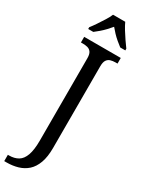

<svg xmlns="http://www.w3.org/2000/svg" viewBox="-307 -966 939 1241"><g transform="rotate(30 162.5 -345.5)"><path d="M-10 240V193H-1Q38 193 66 176.5Q94 160 108.5 119.5Q123 79 123 9V-605Q123 -634 113 -648.5Q103 -663 86.5 -667.5Q70 -672 51 -672H36V-714H309V-672H294Q274 -672 257.5 -667Q241 -662 231 -647Q221 -632 221 -601V8Q221 75 204.5 120Q188 165 159 191Q130 217 91 228.5Q52 240 8 240ZM33 -784Q48 -803 65.5 -829Q83 -855 100 -882Q117 -909 126 -931H217Q227 -909 243.5 -882Q260 -855 278 -829Q296 -803 310 -784V-771H272Q255 -784 236.5 -799.5Q218 -815 201.5 -832.5Q185 -850 171 -867Q157 -850 140.5 -832.5Q124 -815 106 -799.5Q88 -784 71 -771H33Z"/></g></svg>

Font: Noto Serif SemiCondensed
Style: Regular
Weight: 400
Width: 4
Designer: Monotype Design Team
Foundry: Monotype Imaging Inc.
Version: Version 2.013